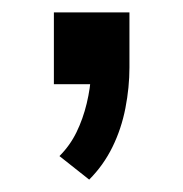

<svg xmlns="http://www.w3.org/2000/svg" viewBox="-20 -136 296 310"><path d="M124 154 76 116Q93 99 103.5 77.5Q114 56 120 31Q126 6 127 -17L146 0H67V-116H189V-27Q189 5 182.5 38.5Q176 72 161.5 101.5Q147 131 124 154Z"/></svg>

Font: Nunito Sans 7pt SemiCondensed Medium
Style: Regular
Weight: 500
Width: 4
Designer: Vernon Adams
Foundry: Vernon Adams
Version: Version 3.101;gftools[0.9.27]